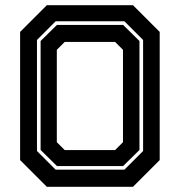

<svg xmlns="http://www.w3.org/2000/svg" viewBox="-20 -720 693 740"><path d="M160.5 0 57.5 -103V-597L160.5 -700H492.5L595.5 -597V-103L492.5 0ZM229.5 -141.5H423.5L454 -172V-528L423.5 -558.5H229.5L199 -528V-172ZM194.5 -66H459.5L531.5 -138V-566L459.5 -638H194.5L122.5 -566V-138ZM199.5 -80 136.5 -142V-562L199.5 -624H454.5L517.5 -562V-142L454.5 -80Z"/></svg>

Font: Tourney Thin
Style: Regular
Weight: 100
Designer: Tyler Finck
Foundry: Etcetera Type Co
Version: Version 1.015